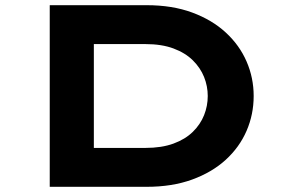

<svg xmlns="http://www.w3.org/2000/svg" viewBox="-20 -720 1121 740"><path d="M171.7 0V-700H545.2Q644.1 -700 720.7 -671.7Q797.4 -643.4 850.2 -594.6Q903.1 -545.9 930.4 -482.9Q957.7 -419.9 957.7 -350Q957.7 -279.1 930.4 -215.9Q903.1 -152.7 850 -104.1Q796.8 -55.6 720.1 -27.8Q643.5 0 545.2 0ZM341.7 -116 319.2 -149.9H540.2Q603.1 -149.9 648.6 -166.6Q694.1 -183.3 723.2 -211.9Q752.3 -240.4 766.5 -276Q780.7 -311.6 780.7 -350Q780.7 -387.9 766.5 -423.3Q752.3 -458.7 723.2 -487.5Q694.1 -516.2 648.6 -533.2Q603.1 -550.1 540.2 -550.1H316.2L341.7 -582Z"/></svg>

Font: Lexend Zetta
Style: Regular
Weight: 400
Designer: Bonnie Shaver-Troup, Thomas Jockin
Foundry: Lexend
Version: Version 1.007